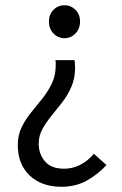

<svg xmlns="http://www.w3.org/2000/svg" viewBox="-20 -518 465 734"><path d="M215 196Q139 196 93.5 153Q48 110 48 36Q48 -1 62.5 -31Q77 -61 99 -88Q121 -115 142.5 -142Q164 -169 178.5 -199.5Q193 -230 193 -268Q193 -273 193 -278Q193 -283 192 -288H265Q266 -281 266.5 -273.5Q267 -266 267 -259Q267 -219 253 -186.5Q239 -154 218 -127Q197 -100 176.5 -75Q156 -50 142 -24.5Q128 1 128 31Q128 71 152 99Q176 127 225 127Q258 127 287 112Q316 97 339 70L387 113Q355 148 312.5 172Q270 196 215 196ZM227 -372Q202 -372 184.5 -390Q167 -408 167 -436Q167 -463 184.5 -480.5Q202 -498 227 -498Q251 -498 268.5 -480.5Q286 -463 286 -436Q286 -408 268.5 -390Q251 -372 227 -372Z"/></svg>

Font: Narnoor ExtraBold
Style: Regular
Weight: 800
Designer: S. Sridhar Murthy
Foundry: SIL International
Version: Version 3.000